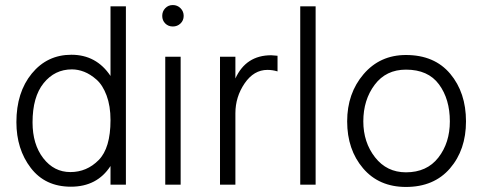

<svg xmlns="http://www.w3.org/2000/svg" viewBox="-20 -732 1912 761"><path d="M109 -247Q109 -160 151.5 -105Q194 -50 259 -50Q324 -50 371 -97.5Q418 -145 418 -256Q418 -312 402.5 -353.5Q387 -395 362.5 -416.5Q338 -438 313.5 -447.5Q289 -457 265 -457Q197 -457 153 -402.5Q109 -348 109 -247ZM479 0H418V-74Q365 8 261 8Q159 8 102 -66.5Q45 -141 45 -248Q45 -366 106 -440.5Q167 -515 263 -515Q362 -515 418 -431V-707H479Z M696 0H635V-507H696ZM695.5 -699.5Q708 -687 708 -669Q708 -651 695.5 -639Q683 -627 665 -627Q647 -627 635 -639Q623 -651 623 -669Q623 -687 635 -699.5Q647 -712 665 -712Q683 -712 695.5 -699.5Z M913 0H852V-507H913V-421Q955 -513 1055 -513Q1062 -513 1080 -511V-449Q1060 -455 1040 -455Q986 -455 949.5 -401.5Q913 -348 913 -283Z M1231 0H1170V-707H1231Z M1827 -251Q1827 -138 1763.5 -64.5Q1700 9 1589 9Q1482 9 1419 -65Q1356 -139 1356 -251Q1356 -362 1421 -438Q1486 -514 1589 -514Q1702 -514 1764.5 -439.5Q1827 -365 1827 -251ZM1420 -251Q1420 -168 1466.5 -108.5Q1513 -49 1589 -49Q1672 -49 1717.5 -107.5Q1763 -166 1763 -251Q1763 -339 1720 -397.5Q1677 -456 1589 -456Q1510 -456 1465 -396Q1420 -336 1420 -251Z"/></svg>

Font: Hind Siliguri Light
Style: Regular
Weight: 300
Designer: Jyotish Sonowal
Foundry: Indian Type Foundry
Version: Version 1.001;PS 1.0;hotconv 1.0.86;makeotf.lib2.5.63406; tt